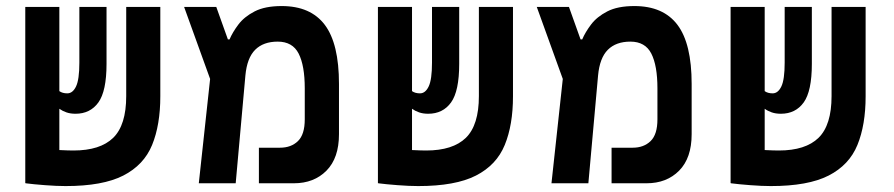

<svg xmlns="http://www.w3.org/2000/svg" viewBox="-20 -609 2970 638"><path d="M197.8 9.3Q168 9.3 129.4 6.3Q90.8 3.4 64.9 0V-0.5H64V-585.9H177.2V-306.2Q187.5 -298.8 203.6 -298.8Q221.7 -298.8 232.7 -321.8Q243.7 -344.7 243.7 -400.9V-585.9H334V-397Q334 -306.2 306.9 -268.6Q279.8 -231 231 -231Q213.9 -231 200.7 -235.6Q187.5 -240.2 177.2 -247.6V-110.4Q207.5 -108.9 224.1 -108.9Q313 -108.9 356.2 -151.1Q399.4 -193.4 399.4 -289.6V-585.9H512.7V-289.1Q512.7 -193.8 485.4 -127.2Q458 -60.5 389.6 -25.6Q321.3 9.3 197.8 9.3Z M640.6 0 678.2 -346.7 591.8 -585.9H698.7L737.3 -478H742.7Q752.9 -502 772.2 -527.6Q791.5 -553.2 825.9 -571Q860.4 -588.9 916 -588.9Q1012.2 -588.9 1059.3 -526.4Q1106.4 -463.9 1106.4 -330.1V-163.1Q1106.4 -84 1064.9 -42Q1023.4 0 956.5 0H840.3V-118.2H910.6Q947.3 -118.2 970 -140.1Q992.7 -162.1 992.7 -212.4V-315.4Q992.7 -391.1 972.4 -430.9Q952.1 -470.7 902.8 -470.7Q855 -470.7 827.9 -443.6Q800.8 -416.5 795.4 -357.9L763.2 0Z M1369.6 9.3Q1339.8 9.3 1301.3 6.3Q1262.7 3.4 1236.8 0V-0.5H1235.8V-585.9H1349.1V-306.2Q1359.4 -298.8 1375.5 -298.8Q1393.6 -298.8 1404.5 -321.8Q1415.5 -344.7 1415.5 -400.9V-585.9H1505.9V-397Q1505.9 -306.2 1478.8 -268.6Q1451.7 -231 1402.8 -231Q1385.7 -231 1372.6 -235.6Q1359.4 -240.2 1349.1 -247.6V-110.4Q1379.4 -108.9 1396 -108.9Q1484.9 -108.9 1528.1 -151.1Q1571.3 -193.4 1571.3 -289.6V-585.9H1684.6V-289.1Q1684.6 -193.8 1657.2 -127.2Q1629.9 -60.5 1561.5 -25.6Q1493.2 9.3 1369.6 9.3Z M1812.5 0 1850.1 -346.7 1763.7 -585.9H1870.6L1909.2 -478H1914.6Q1924.8 -502 1944.1 -527.6Q1963.4 -553.2 1997.8 -571Q2032.2 -588.9 2087.9 -588.9Q2184.1 -588.9 2231.2 -526.4Q2278.3 -463.9 2278.3 -330.1V-163.1Q2278.3 -84 2236.8 -42Q2195.3 0 2128.4 0H2012.2V-118.2H2082.5Q2119.1 -118.2 2141.8 -140.1Q2164.6 -162.1 2164.6 -212.4V-315.4Q2164.6 -391.1 2144.3 -430.9Q2124 -470.7 2074.7 -470.7Q2026.9 -470.7 1999.8 -443.6Q1972.7 -416.5 1967.3 -357.9L1935.1 0Z M2541.5 9.3Q2511.7 9.3 2473.1 6.3Q2434.6 3.4 2408.7 0V-0.5H2407.7V-585.9H2521V-306.2Q2531.2 -298.8 2547.4 -298.8Q2565.4 -298.8 2576.4 -321.8Q2587.4 -344.7 2587.4 -400.9V-585.9H2677.7V-397Q2677.7 -306.2 2650.6 -268.6Q2623.5 -231 2574.7 -231Q2557.6 -231 2544.4 -235.6Q2531.2 -240.2 2521 -247.6V-110.4Q2551.3 -108.9 2567.9 -108.9Q2656.7 -108.9 2700 -151.1Q2743.2 -193.4 2743.2 -289.6V-585.9H2856.4V-289.1Q2856.4 -193.8 2829.1 -127.2Q2801.8 -60.5 2733.4 -25.6Q2665 9.3 2541.5 9.3Z"/></svg>

Font: Cascadia Mono NF SemiBold
Style: Regular
Weight: 600
Monospace: yes
Designer: Aaron Bell
Foundry: Saja Typeworks
Version: Version 2404.023; ttfautohint (v1.8.4)